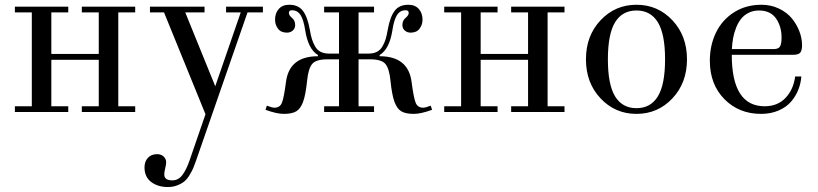

<svg xmlns="http://www.w3.org/2000/svg" viewBox="-20 -459 3352 787"><path d="M41 0V-23.4H110.4V-408.2H41V-431.6H259.8V-408.2H190.4V-237.8H384.8V-408.2H315.4V-431.6H534.2V-408.2H464.8V-23.4H534.2V0H315.4V-23.4H384.8V-213.9H190.4V-23.4H259.8V0Z M572.3 227.1Q572.3 203.1 586.2 188Q600.1 172.9 624 172.9Q641.1 172.9 651.1 182.9Q661.1 192.9 661.1 206.1Q661.1 215.3 657.2 231Q653.3 245.6 653.3 256.3Q653.3 280.3 686.5 280.3Q711.4 280.3 728 257.8Q744.6 235.4 757.3 197.8L822.3 9.3L652.3 -408.2H594.7V-431.6H818.4V-408.2H739.3L862.3 -105.5L966.8 -408.2H906.7V-431.6H1057.6V-408.2H994.6L783.7 199.2Q777.3 217.8 772.2 229.7Q767.1 241.7 757.3 258.1Q747.6 274.4 736.3 283.9Q725.1 293.5 707.3 300.5Q689.5 307.6 668 307.6Q627 307.6 599.6 286.9Q572.3 266.1 572.3 227.1Z M1068.4 -8.8 1073.7 -25.9Q1094.7 -17.6 1105 -17.6Q1127 -17.6 1135.3 -37.1Q1143.6 -56.6 1152.3 -123.5Q1166 -228.5 1283.2 -228.5V-233.4Q1243.2 -257.3 1231 -335Q1224.6 -377 1212.2 -397Q1199.7 -417 1176.8 -417Q1164.1 -417 1164.1 -406.2Q1164.1 -396.5 1175.8 -386.7Q1189.9 -375.5 1189.9 -356.4Q1189.9 -342.3 1179.9 -333.7Q1169.9 -325.2 1156.2 -325.2Q1131.3 -325.2 1119.4 -341.6Q1107.4 -357.9 1107.4 -378.4Q1107.4 -404.8 1122.6 -422.1Q1137.7 -439.5 1165.5 -439.5Q1203.1 -439.5 1221.9 -414.3Q1240.7 -389.2 1250 -336.9Q1253.9 -313.5 1258.8 -297.9Q1263.7 -282.2 1272.2 -267.8Q1280.8 -253.4 1294.9 -246.3Q1309.1 -239.3 1329.1 -239.3H1369.6V-408.2H1308.6V-431.6H1513.2V-408.2H1449.7V-239.3H1490.2Q1510.3 -239.3 1524.4 -246.3Q1538.6 -253.4 1547.1 -267.8Q1555.7 -282.2 1560.5 -297.9Q1565.4 -313.5 1569.3 -336.9Q1578.6 -389.2 1597.4 -414.3Q1616.2 -439.5 1653.8 -439.5Q1681.6 -439.5 1696.8 -422.1Q1711.9 -404.8 1711.9 -378.4Q1711.9 -357.9 1700 -341.6Q1688 -325.2 1663.1 -325.2Q1649.4 -325.2 1639.4 -333.7Q1629.4 -342.3 1629.4 -356.4Q1629.4 -375.5 1643.6 -386.7Q1655.3 -396.5 1655.3 -406.2Q1655.3 -417 1642.6 -417Q1619.6 -417 1607.2 -397Q1594.7 -377 1588.4 -335Q1576.2 -257.3 1536.1 -233.4V-228.5Q1653.3 -228.5 1667 -123.5Q1675.8 -56.6 1684.1 -37.1Q1692.4 -17.6 1714.4 -17.6Q1724.6 -17.6 1745.6 -25.9L1751 -8.8Q1704.6 7.8 1676.3 7.8Q1642.6 7.8 1625 -2.7Q1607.4 -13.2 1596.9 -41.7Q1586.4 -70.3 1580.6 -127.9Q1575.7 -177.7 1559.8 -196.8Q1543.9 -215.8 1497.6 -215.8H1449.7V-23.4H1513.2V0H1308.6V-23.4H1369.6V-215.8H1321.8Q1275.4 -215.8 1259.5 -196.8Q1243.7 -177.7 1238.8 -127.9Q1232.9 -70.3 1222.4 -41.7Q1211.9 -13.2 1194.3 -2.7Q1176.8 7.8 1143.1 7.8Q1114.7 7.8 1068.4 -8.8Z M1800.8 0V-23.4H1870.1V-408.2H1800.8V-431.6H2019.5V-408.2H1950.2V-237.8H2144.5V-408.2H2075.2V-431.6H2293.9V-408.2H2224.6V-23.4H2293.9V0H2075.2V-23.4H2144.5V-213.9H1950.2V-23.4H2019.5V0Z M2441.7 -55.7Q2381.8 -119.1 2381.8 -215.8Q2381.8 -312.5 2441.7 -376Q2501.5 -439.5 2588.9 -439.5Q2676.3 -439.5 2736.1 -376Q2795.9 -312.5 2795.9 -215.8Q2795.9 -119.1 2736.1 -55.7Q2676.3 7.8 2588.9 7.8Q2501.5 7.8 2441.7 -55.7ZM2501.2 -367.7Q2471.7 -319.3 2471.7 -215.8Q2471.7 -112.3 2501.2 -64Q2530.8 -15.6 2588.9 -15.6Q2647 -15.6 2676.5 -64Q2706.1 -112.3 2706.1 -215.8Q2706.1 -319.3 2676.5 -367.7Q2647 -416 2588.9 -416Q2530.8 -416 2501.2 -367.7Z M2889.6 -210Q2889.6 -273.9 2915 -325.9Q2940.4 -377.9 2989 -408.7Q3037.6 -439.5 3101.1 -439.5Q3140.1 -439.5 3172.9 -423.8Q3205.6 -408.2 3225.6 -383.8Q3245.6 -359.4 3256.6 -330.6Q3267.6 -301.8 3267.6 -273.4Q3267.6 -252.4 3260.3 -243.4Q3252.9 -234.4 3231.4 -234.4H2979.5Q2979.5 -23.4 3114.3 -23.4Q3167 -23.4 3199.7 -57.6Q3232.4 -91.8 3239.3 -145.5H3264.6Q3262.7 -117.7 3252.4 -91.6Q3242.2 -65.4 3222.9 -42.7Q3203.6 -20 3171.6 -6.1Q3139.6 7.8 3099.6 7.8Q3008.8 7.8 2949.2 -52.7Q2889.6 -113.3 2889.6 -210ZM2980 -257.8H3150.9Q3171.4 -257.8 3177.5 -269Q3183.6 -280.3 3183.6 -305.2Q3183.6 -350.6 3160.9 -383.3Q3138.2 -416 3090.8 -416Q3067.4 -416 3048.6 -406.5Q3029.8 -397 3017.6 -381.6Q3005.4 -366.2 2997.1 -345Q2988.8 -323.7 2984.9 -302.5Q2981 -281.2 2980 -257.8Z"/></svg>

Font: Theano Didot
Style: Regular
Weight: 400
Designer: Alexey Kryukov
Version: Version 2.0